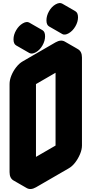

<svg xmlns="http://www.w3.org/2000/svg" viewBox="-20 -1194 603 1265"><path d="M217 -740 433 -865Q467 -885 493.5 -870Q520 -855 520 -815V-235Q520 -209 507.5 -179Q495 -149 475.5 -123.5Q456 -98 433 -85L217 40Q182 60 156 45Q130 30 130 -10V-590Q130 -617 142 -646.5Q154 -676 174 -701.5Q194 -727 217 -740ZM217 -60 433 -185V-765L217 -640ZM217 -850Q190 -835 173 -845Q156 -855 156 -885Q156 -915 173 -945Q190 -975 217 -990Q243 -1005 260 -995Q277 -985 277 -955Q277 -925 260 -895Q243 -865 217 -850ZM433 -975Q407 -960 389.5 -970Q372 -980 372 -1010Q372 -1040 389.5 -1070Q407 -1100 433 -1115Q459 -1130 476.5 -1120Q494 -1110 494 -1080Q494 -1050 476.5 -1020Q459 -990 433 -975ZM433 -765V-185L346 -235V-815ZM433 -185 217 -60 130 -110 346 -235ZM477 -1120Q459 -1130 433 -1115Q407 -1100 389.5 -1070Q372 -1040 372 -1010Q372 -980 390 -970L303 -1020Q286 -1030 286 -1060Q286 -1090 303 -1120Q320 -1150 346 -1165Q373 -1180 390 -1170ZM494 -870Q467 -885 433 -865L217 -740Q194 -727 174 -701.5Q154 -676 142 -646.5Q130 -617 130 -590V-10Q130 30 156 45L69 -5Q43 -20 43 -60V-640Q43 -667 55 -696.5Q67 -726 87 -751.5Q107 -777 130 -790L346 -915Q381 -935 407 -920ZM260 -995Q243 -1005 217 -990Q190 -975 173 -945Q156 -915 156 -885Q156 -855 173 -845L86 -895Q69 -905 69 -935Q69 -965 86.5 -995Q104 -1025 130 -1040Q156 -1055 173 -1045Z"/></svg>

Font: Nabla
Style: Regular
Weight: 400
Designer: Arthur Reinders Folmer
Foundry: Typearture
Version: Version 1.002